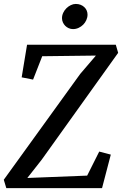

<svg xmlns="http://www.w3.org/2000/svg" viewBox="-22 -975 633 995"><path d="M356.4 -824.2Q344.7 -824.2 334.2 -828.9Q323.7 -833.5 316.2 -841.1Q308.6 -848.6 304 -858.9Q299.3 -869.1 299.3 -880.9Q299.3 -895.5 305.7 -908.9Q312 -922.4 322.3 -932.4Q332.5 -942.4 345.2 -948.5Q357.9 -954.6 370.6 -954.6Q384.3 -954.6 395.5 -950.2Q406.7 -945.8 414.8 -938.2Q422.9 -930.7 427.2 -920.7Q431.6 -910.6 431.6 -899.4Q431.6 -884.8 425.5 -871.1Q419.4 -857.4 409.2 -847.2Q398.9 -836.9 385.3 -830.6Q371.6 -824.2 356.4 -824.2ZM-2.4 -43.5 393.6 -591.8 475.1 -687 196.8 -683.6 149.4 -562.5 90.3 -574.2 118.2 -743.2H578.1L590.3 -701.2L193.4 -146.5L119.6 -52.7L429.7 -64.9L492.2 -189.5L552.2 -173.8L506.8 0H10.7Z"/></svg>

Font: Merriweather
Style: Italic
Weight: 400
Italic angle: -7°
Designer: Eben Sorkin ( eben@eyebytes.com )
Foundry: Eben Sorkin ( eben@eyebytes.com )
Version: Version 1.005; ttfautohint (v0.97) -l 13 -r 13 -G 200 -x 24 